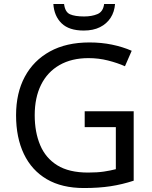

<svg xmlns="http://www.w3.org/2000/svg" viewBox="-20 -938 768 968"><path d="M407 -377H654V-27Q596 -8 537 1Q478 10 403 10Q292 10 216 -34.5Q140 -79 100.5 -161.5Q61 -244 61 -357Q61 -469 105 -551Q149 -633 231.5 -678.5Q314 -724 431 -724Q491 -724 544.5 -713Q598 -702 644 -682L610 -604Q572 -621 524.5 -633Q477 -645 426 -645Q341 -645 280 -610Q219 -575 187 -510.5Q155 -446 155 -357Q155 -272 182.5 -206.5Q210 -141 269 -104.5Q328 -68 424 -68Q471 -68 504 -73Q537 -78 564 -85V-297H407ZM560 -918Q557 -878 537.5 -848Q518 -818 484 -801Q450 -784 402 -784Q328 -784 290.5 -820.5Q253 -857 249 -918H303Q308 -877 333 -866Q358 -855 404 -855Q443 -855 471.5 -867Q500 -879 505 -918Z"/></svg>

Font: Noto Sans Oriya
Style: Regular
Weight: 400
Designer: Amélie Bonet and Sol Matas
Foundry: Google LLC
Version: Version 2.006